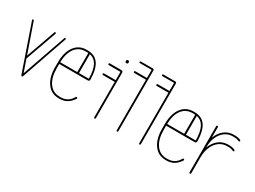

<svg xmlns="http://www.w3.org/2000/svg" viewBox="-44 -1200 2319 1745"><g transform="rotate(30 1116.0 -327.5)"><path d="M150 -165Q150 -164 149 -163L194 -34L355 -495Q356 -501 363 -501Q370 -501 370 -493Q370 -492 370 -490L204 -11Q200 0 194 -0.5Q188 -1 184 -11L19 -490Q18 -491 18 -493Q18 -501 26 -501Q34 -501 34 -495L141 -188L250 -495Q251 -501 258 -501Q266 -501 266 -493V-490Z M728 -75Q704 -37 670.5 -16.5Q637 4 594 4H583Q505 4 459.5 -58Q414 -120 414 -224V-278Q414 -382 459.5 -443.5Q505 -505 583 -505H594Q671 -505 709 -451.5Q747 -398 749 -288Q749 -269 731 -269H432V-224Q432 -126 472.5 -69.5Q513 -13 583 -13H594Q673 -13 712 -84Q715 -88 720 -88Q729 -88 729 -79Q729 -76 728 -75ZM583 -488Q514 -488 474 -435Q434 -382 432 -287H611V-487Q603 -488 594 -488ZM732 -287Q731 -379 705.5 -426.5Q680 -474 629 -485V-287Z M828 -380Q819 -380 819 -389Q819 -398 828 -398H950V-485H828Q819 -485 819 -494Q819 -503 828 -503H949Q967 -503 967 -485V-9Q967 0 958 0Q950 0 950 -9V-380ZM943 -597Q943 -611 958 -611Q972 -611 972 -597V-594Q972 -580 958 -580Q943 -580 943 -594Z M1064 -539Q1055 -539 1055 -548Q1055 -557 1064 -557H1186V-642H1064Q1055 -642 1055 -651Q1055 -659 1064 -659H1188Q1203 -659 1203 -644V-9Q1203 0 1194 0Q1186 0 1186 -9V-539Z M1300 -539Q1291 -539 1291 -548Q1291 -557 1300 -557H1422V-642H1300Q1291 -642 1291 -651Q1291 -659 1300 -659H1424Q1439 -659 1439 -644V-9Q1439 0 1430 0Q1422 0 1422 -9V-539Z M1850 -75Q1826 -37 1792.5 -16.5Q1759 4 1716 4H1705Q1627 4 1581.5 -58Q1536 -120 1536 -224V-278Q1536 -382 1581.5 -443.5Q1627 -505 1705 -505H1716Q1793 -505 1831 -451.5Q1869 -398 1871 -288Q1871 -269 1853 -269H1554V-224Q1554 -126 1594.5 -69.5Q1635 -13 1705 -13H1716Q1795 -13 1834 -84Q1837 -88 1842 -88Q1851 -88 1851 -79Q1851 -76 1850 -75ZM1705 -488Q1636 -488 1596 -435Q1556 -382 1554 -287H1733V-487Q1725 -488 1716 -488ZM1854 -287Q1853 -379 1827.5 -426.5Q1802 -474 1751 -485V-287Z M1968 -9Q1968 0 1959 0Q1950 0 1950 -9V-493Q1950 -501 1959 -501Q1968 -501 1968 -493V-382Q1989 -439 2031 -472Q2073 -505 2129 -505H2140Q2157 -505 2172.5 -502Q2188 -499 2201 -493Q2206 -490 2206 -485Q2206 -479 2202 -477Q2198 -475 2194 -477Q2183 -482 2169.5 -485Q2156 -488 2140 -488H2129Q2081 -488 2045 -461.5Q2009 -435 1988.5 -388Q1968 -341 1968 -278Q1989 -335 2031 -368.5Q2073 -402 2129 -402H2140Q2175 -402 2201 -389Q2206 -387 2206 -381Q2206 -376 2202 -373.5Q2198 -371 2194 -373Q2183 -379 2169.5 -382Q2156 -385 2140 -385H2129Q2081 -385 2045 -358.5Q2009 -332 1988.5 -284.5Q1968 -237 1968 -174Z"/></g></svg>

Font: Libertine Sup Thin
Style: Regular
Weight: 100
Designer: Bastien Sozeau
Foundry: NBR — Bastien Sozeau
Version: Version 2.003; ttfautohint (v1.8.4.7-5d5b);gftools[0.9.33]